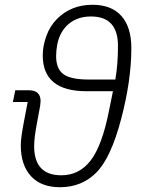

<svg xmlns="http://www.w3.org/2000/svg" viewBox="-20 -772 590 804"><path d="M44 -394H101Q150 -394 150 -348Q150 -344 148 -328L135 -258Q123 -196 123 -160Q123 -38 237 -38Q312 -38 360 -100.5Q408 -163 437 -311L453 -390H342Q159 -390 159 -540Q159 -579 174 -621Q189 -663 219 -693Q278 -752 367 -752Q447 -752 488.5 -705Q530 -658 530 -571Q530 -435 487 -272.5Q444 -110 383 -49Q322 12 231 12Q152 12 109.5 -34.5Q67 -81 67 -164Q67 -196 82 -272L96 -345H34ZM215 -537Q215 -484 245.5 -461.5Q276 -439 350 -439H463Q474 -502 474 -580Q474 -703 361 -703Q305 -703 268 -672Q231 -641 220 -587Q215 -561 215 -537Z"/></svg>

Font: IBM Plex Sans Light
Style: Italic
Weight: 300
Italic angle: -11.31°
Designer: Mike Abbink, Paul van der Laan, Pieter van Rosmalen
Foundry: Bold Monday
Version: Version 3.0